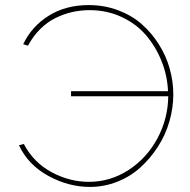

<svg xmlns="http://www.w3.org/2000/svg" viewBox="-20 -734 754 760"><path d="M335.9 5.9Q250.5 5.9 170.4 -38.3Q90.3 -82.5 55.2 -159.2L74.2 -164.1Q113.3 -90.3 184.6 -52.2Q255.9 -14.2 332 -14.2Q416.5 -14.2 488.8 -61Q561 -107.9 603 -186Q645 -264.2 646 -353H261.2V-373H645Q642.6 -433.6 620.1 -490.5Q597.7 -547.4 559.3 -593Q521 -638.7 462.4 -666.3Q403.8 -693.8 335 -693.8Q299.3 -693.8 265.9 -686.3Q232.4 -678.7 200 -662.8Q167.5 -647 139.2 -618.9Q110.8 -590.8 90.8 -553.2L71.8 -559.1Q105.5 -629.4 172.6 -671.6Q239.7 -713.9 331.1 -713.9Q393.1 -713.9 447.5 -693.4Q502 -672.9 541.3 -638.2Q580.6 -603.5 609.1 -558.1Q637.7 -512.7 651.9 -461.9Q666 -411.1 666 -359.9Q666 -306.2 650.4 -252.7Q634.8 -199.2 605 -153.1Q575.2 -106.9 535.6 -71Q496.1 -35.2 444.1 -14.6Q392.1 5.9 335.9 5.9Z"/></svg>

Font: Rawline Thin
Style: Regular
Weight: 250
Designer: Matt McInerney, Pablo Impallari, Rodrigo Fuenzalida
Foundry: Matt McInerney, Pablo Impallari, Rodrigo Fuenzalida
Version: Version 4.020;PS 004.020;hotconv 1.0.88;makeotf.lib2.5.64775